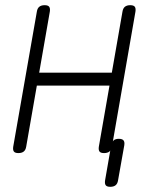

<svg xmlns="http://www.w3.org/2000/svg" viewBox="-20 -580 640 740"><path d="M51 10Q38 10 33.5 4Q29 -2 31 -15L122 -535Q124 -548 131.5 -554Q139 -560 152 -560Q165 -560 169.5 -554Q174 -548 172 -535L131 -300H411L452 -535Q454 -548 461.5 -554Q469 -560 482 -560Q495 -560 499.5 -554Q504 -548 502 -535L415 -35Q416 -37 418 -39Q425 -45 438 -45Q451 -45 456 -39Q461 -33 459 -20L435 115Q433 128 425.5 134Q418 140 405 140Q392 140 387.5 134Q383 128 385 115L405 0Q404 2 402 4Q394 10 381 10Q368 10 363.5 4Q359 -2 361 -15L402 -250H122L81 -15Q79 -2 71.5 4Q64 10 51 10Z"/></svg>

Font: Maple Mono NL Thin
Style: Italic
Weight: 250
Italic angle: -10°
Monospace: yes
Designer: subframe7536
Version: Version 7.000